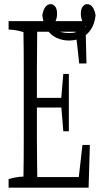

<svg xmlns="http://www.w3.org/2000/svg" viewBox="-20 -904 476 915"><path d="M387.2 -803.2Q389.6 -707.5 392.1 -601.6Q392.1 -601.6 357.4 -601.6Q349.1 -682.1 340.3 -752.9Q340.3 -752.9 157.2 -752.9Q155.8 -629.4 155.8 -561.5Q155.8 -504.4 155.8 -437.5Q155.8 -437.5 272 -437.5Q276.9 -499.5 281.7 -551.8Q281.7 -551.8 308.1 -551.8Q308.1 -419.9 308.1 -278.3Q308.1 -278.3 281.7 -278.3Q276.9 -339.8 272.5 -391.6Q272.5 -391.6 155.8 -391.6Q155.8 -329.1 155.8 -256.8Q155.8 -191.4 156.7 -128.9Q157.2 -99.6 157.7 -60.1Q157.7 -60.1 355.5 -60.1Q364.3 -141.6 373 -213.4Q373 -213.4 408.2 -213.4Q405.3 -116.7 402.3 -9.8Q402.3 -9.8 21 -9.8Q21 -34.7 21 -50.3Q56.6 -61.5 91.8 -62.5Q93.3 -142.6 93.3 -251Q93.3 -411.1 93.3 -560.5Q93.3 -670.4 91.8 -751Q56.2 -762.2 21 -763.2Q21 -788.1 21 -803.2Q21 -803.2 387.2 -803.2ZM181.6 -831.1Q190.4 -884.3 222.7 -884.3Q232.4 -884.3 242.2 -873.8Q252 -863.3 252 -837.4Q252 -816.4 241.7 -797.4Q236.8 -788.1 230 -780.3Q230 -780.3 226.6 -776.9L230.5 -773.4Q238.3 -766.6 246.6 -761.7Q271.5 -746.6 308.6 -746.6Q345.7 -746.6 370.1 -761.2Q378.4 -766.1 386.7 -773.4Q386.7 -773.4 390.6 -776.9L387.2 -780.3Q380.4 -788.1 375.5 -797.4Q365.2 -816.4 365.2 -837.4Q365.2 -862.8 374.8 -873.5Q384.3 -884.3 393.6 -884.3Q411.1 -884.3 421.1 -870.4Q431.2 -856.4 435.5 -831.1Q430.7 -789.1 412.6 -762.7Q394.5 -736.3 368.2 -723.6Q341.8 -710.9 309.1 -710.9Q276.4 -710.9 249.3 -723.6Q222.2 -736.3 204.6 -762.7Q187 -789.1 181.6 -831.1Z"/></svg>

Font: Scarab Serif
Style: Light
Weight: 300
Designer: John Roberts
Foundry: Scarab
Version: 1.0